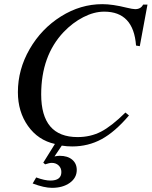

<svg xmlns="http://www.w3.org/2000/svg" viewBox="-20 -686 729 923"><path d="M689 -664 652 -464 634 -467Q622 -630 481 -630Q432 -630 380.5 -603.5Q329 -577 286 -532Q178 -418 178 -232Q178 -27 353 -27Q415 -27 465.5 -53Q516 -79 583 -145L600 -131Q533 -52 468.5 -17Q404 18 327 18Q301 18 277 14L242 66Q257 63 267 63Q305 63 327 81.5Q349 100 349 131Q349 169 315.5 193Q282 217 230 217Q192 217 137 196L154 167Q195 182 222 182Q275 182 275 141Q275 122 262 109.5Q249 97 229 97Q217 97 197 104L188 96L244 6Q163 -12 114.5 -80.5Q66 -149 66 -243Q66 -352 122.5 -450Q179 -548 273 -607Q367 -666 472 -666Q521 -666 589 -649Q618 -642 630 -642Q657 -642 668 -664Z"/></svg>

Font: STIX MathJax Latin
Style: Italic
Weight: 400
Italic angle: -16.33°
Designer: MicroPress Inc., with final additions and corrections provided by Coen Hoffman, Elsevier (retired)
Version: Version 1.1.1